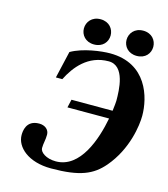

<svg xmlns="http://www.w3.org/2000/svg" viewBox="-128 -981 959 1096"><g transform="rotate(15 351.0 -433.0)"><path d="M503 -806C503 -768 531 -732 582 -732C634 -732 661 -768 661 -806C661 -844 634 -881 582 -881C531 -881 503 -844 503 -806ZM251 -806C251 -768 279 -732 330 -732C382 -732 409 -768 409 -806C409 -844 382 -881 330 -881C279 -881 251 -844 251 -806ZM65 -126C65 -55 141 15 276 15C447 15 520 -18 582 -90C683 -208 702 -354 702 -410C702 -518 651 -707 433 -707C383 -707 275 -694 206 -654L169 -494H207C246 -572 315 -661 437 -661C534 -661 537 -517 537 -454C537 -447 535 -425 531 -394H288L277 -346H523C499 -220 437 -31 292 -31C234 -31 197 -60 197 -84C197 -113 205 -133 205 -165C205 -195 180 -215 146 -215C68 -215 65 -147 65 -126Z"/></g></svg>

Font: Heuristica
Style: Bold Italic
Weight: 700
Italic angle: -13°
Version: Version 1.0.1